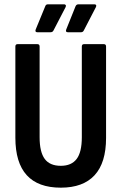

<svg xmlns="http://www.w3.org/2000/svg" viewBox="-20 -859 561 887"><path d="M261 8Q51 8 51 -223V-644Q51 -655 61 -655H153Q163 -655 163 -644V-225Q163 -157 186.5 -125Q210 -93 261 -93Q310 -93 334 -124.5Q358 -156 358 -225V-644Q358 -655 368 -655H460Q470 -655 470 -644V-222Q470 -107 417 -49.5Q364 8 261 8ZM294 -710Q281 -710 286 -723L329 -830Q333 -839 342 -839H417Q422 -839 424 -835.5Q426 -832 423 -826L367 -718Q363 -710 354 -710ZM153 -710Q140 -710 145 -723L189 -830Q192 -839 201 -839H277Q281 -839 283.5 -835.5Q286 -832 283 -826L227 -718Q223 -710 213 -710Z"/></svg>

Font: Sofia Sans Condensed
Style: Bold
Weight: 700
Designer: Botio Nikoltchev, Ani Petrova
Foundry: lettersoup
Version: Version 4.101; ttfautohint (v1.8.4.7-5d5b)